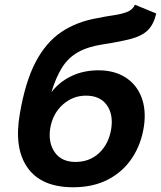

<svg xmlns="http://www.w3.org/2000/svg" viewBox="-20 -781 680 811"><path d="M289 10Q155 10 96.5 -72.5Q38 -155 64 -302Q87 -436 130.5 -519Q174 -602 239.5 -646Q305 -690 394 -705Q428 -712 459.5 -716.5Q491 -721 515.5 -730Q540 -739 550 -761L640 -724Q629 -677 604 -653Q579 -629 534 -617Q489 -605 417 -594Q351 -584 309.5 -560.5Q268 -537 242 -495.5Q216 -454 197 -391Q229 -434 280.5 -459Q332 -484 396 -484Q463 -484 510 -454Q557 -424 577.5 -370.5Q598 -317 588 -248Q577 -173 538.5 -114.5Q500 -56 437 -23Q374 10 289 10ZM299 -97Q359 -97 399.5 -135.5Q440 -174 450 -238Q459 -299 430.5 -338Q402 -377 343 -377Q287 -377 244.5 -338.5Q202 -300 192 -238Q183 -178 211.5 -137.5Q240 -97 299 -97Z"/></svg>

Font: Raleway
Style: Bold Italic
Weight: 700
Italic angle: -12°
Designer: Matt McInerney, Pablo Impallari, Rodrigo Fuenzalida
Foundry: Matt McInerney, Pablo Impallari, Rodrigo Fuenzalida
Version: Version 4.101;RELEASE